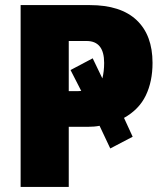

<svg xmlns="http://www.w3.org/2000/svg" viewBox="-20 -734 647 754"><path d="M250 -376V-573H320Q389 -573 389 -487Q389 -454 382 -426L344 -505L257 -459L299 -377Q292 -376 276 -376ZM579 -487Q579 -596 516.5 -655Q454 -714 333 -714H61V0H250V-236H325Q351 -236 371 -240L413 -151L501 -197L467 -271Q526 -304 552.5 -359Q579 -414 579 -487Z"/></svg>

Font: Noto Sans Display SemiCondensed Black
Style: Regular
Weight: 900
Width: 4
Designer: Monotype Design Team
Foundry: Monotype Imaging Inc.
Version: Version 1.900